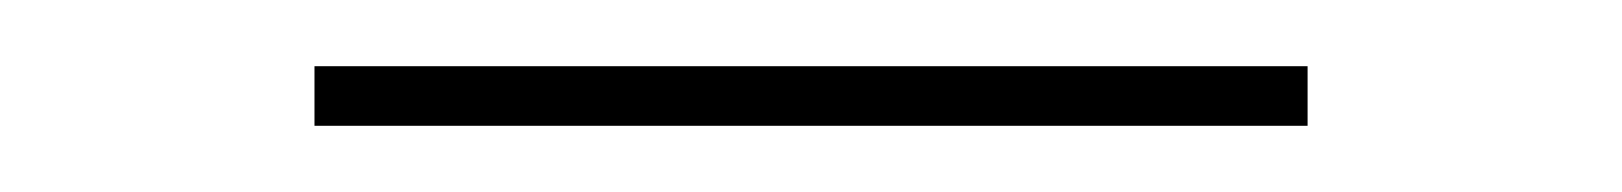

<svg xmlns="http://www.w3.org/2000/svg" viewBox="-20 -699 490 58"><path d="M75 -661V-679H375V-661Z"/></svg>

Font: Zed Sans Thin Extended
Style: Regular
Weight: 100
Width: 7
Designer: Belleve Invis
Foundry: Belleve Invis
Version: Version 1.0.0; ttfautohint (v1.8.4)